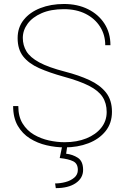

<svg xmlns="http://www.w3.org/2000/svg" viewBox="-20 -741 631 978"><path d="M523.4 -170.4Q523.4 -215.3 502.2 -247.6Q481 -279.8 432.9 -304.2Q384.8 -328.6 304.2 -350.6Q231.9 -370.6 179.2 -394Q126.5 -417.5 98.1 -453.6Q69.8 -489.7 69.8 -546.9Q69.8 -601.1 100.8 -639.9Q131.8 -678.7 185.3 -699.7Q238.8 -720.7 305.7 -720.7Q375 -720.7 428.2 -694.3Q481.4 -668 512 -620.8Q542.5 -573.7 542.5 -510.7H516.1Q516.1 -563.5 489.7 -605Q463.4 -646.5 416.3 -670.4Q369.1 -694.3 305.7 -694.3Q238.8 -694.3 191.9 -673.8Q145 -653.3 120.6 -619.9Q96.2 -586.4 96.2 -547.9Q96.2 -510.3 114.7 -479.5Q133.3 -448.7 179.9 -423.3Q226.6 -397.9 311.5 -376Q381.8 -357.9 435.5 -333Q489.3 -308.1 519.8 -269.8Q550.3 -231.4 550.3 -171.4Q550.3 -113.3 517.6 -72.8Q484.9 -32.2 430.2 -11.2Q375.5 9.8 309.1 9.8Q263.7 9.8 217.3 -1Q170.9 -11.7 132.3 -35.9Q93.8 -60.1 70.3 -100.6Q46.9 -141.1 46.9 -200.7H73.2Q73.2 -147.5 95.2 -111.8Q117.2 -76.2 152.6 -55.4Q188 -34.7 229.2 -25.6Q270.5 -16.6 309.1 -16.6Q371.6 -16.6 419.9 -36.1Q468.3 -55.7 495.8 -90.3Q523.4 -125 523.4 -170.4ZM296.4 4.9H322.3L316.9 42Q349.6 45.4 376.5 62.7Q403.3 80.1 403.3 124.5Q403.3 166 366 191.7Q328.6 217.3 264.2 217.3L260.7 193.4Q287.1 193.4 313.7 186.3Q340.3 179.2 358.4 163.8Q376.5 148.4 376.5 124.5Q376.5 92.3 353 80.6Q329.6 68.8 284.2 64Z"/></svg>

Font: Vazirmatn UI Thin
Style: Regular
Weight: 100
Designer: Saber Rastikerdar
Foundry: Saber Rastikerdar
Version: Version 33.003